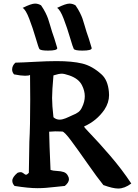

<svg xmlns="http://www.w3.org/2000/svg" viewBox="-20 -1080 781 1089"><path d="M108.4 -1035.2Q157.2 -1059.6 178.7 -1059.6Q196.3 -1059.6 212.9 -1049.8Q228.5 -1027.3 238.3 -1007.3Q248 -987.3 252.4 -974.6Q256.8 -961.9 263.7 -938.5Q270.5 -915 275.4 -899.4Q287.1 -868.2 304.7 -807.6V-806.6Q304.7 -793 252 -793Q209 -793 203.1 -802.7Q198.2 -810.5 182.1 -865.7Q166 -920.9 146 -973.1Q126 -1025.4 108.4 -1035.2ZM303.7 -1035.2Q352.5 -1059.6 374 -1059.6Q391.6 -1059.6 408.2 -1049.8Q423.8 -1027.3 433.6 -1007.3Q443.4 -987.3 447.8 -974.6Q452.1 -961.9 459 -938.5Q465.8 -915 470.7 -899.4Q482.4 -868.2 500 -807.6V-806.6Q500 -793 447.3 -793Q404.3 -793 398.4 -802.7Q393.6 -810.5 377.4 -865.7Q361.3 -920.9 341.3 -973.1Q321.3 -1025.4 303.7 -1035.2ZM283.2 -652.3Q275.4 -564.5 275.4 -524.4Q275.4 -482.4 283.2 -415Q297.9 -401.4 318.4 -401.4Q326.2 -401.4 335.9 -403.8Q345.7 -406.2 352.5 -409.2Q359.4 -412.1 371.6 -417.5Q383.8 -422.9 389.6 -425.8Q412.1 -434.6 424.8 -444.3Q437.5 -454.1 445.3 -471.7Q460.9 -502.9 460.9 -534.2Q460.9 -564.5 445.3 -595.7Q426.8 -633.8 373 -652.3Q343.8 -662.1 331.1 -662.1Q313.5 -662.1 283.2 -652.3ZM458 -363.3 457 -362.3Q457 -357.4 496.6 -316.9Q536.1 -276.4 604 -197.8Q671.9 -119.1 724.6 -39.1Q686.5 -10.7 650.4 -10.7Q620.1 -10.7 566.4 -30.3Q532.2 -72.3 476.1 -152.8Q419.9 -233.4 382.3 -283.7Q344.7 -334 333 -334Q327.1 -334 313.5 -334.5Q299.8 -335 293 -335Q282.2 -335 258.8 -333Q259.8 -267.6 266.6 -116.2Q280.3 -111.3 303.2 -110.4Q326.2 -109.4 341.8 -104Q357.4 -98.6 365.2 -83Q371.1 -73.2 371.1 -63.5Q371.1 -44.9 347.7 -25.4Q327.1 -23.4 295.9 -20Q264.6 -16.6 240.7 -14.6Q216.8 -12.7 193.4 -12.7Q141.6 -12.7 62.5 -25.4Q49.8 -39.1 49.8 -54.7Q49.8 -75.2 79.1 -99.6Q87.9 -103.5 96.7 -103.5Q105.5 -103.5 114.3 -96.2Q123 -88.9 127 -88.9Q133.8 -88.9 143.6 -99.6L146.5 -275.4Q151.4 -361.3 151.4 -516.6L150.4 -655.3Q145.5 -650.4 122.1 -650.4Q98.6 -650.4 59.6 -658.2Q48.8 -670.9 48.8 -685.5Q48.8 -708 67.4 -724.6Q110.4 -725.6 179.7 -729.5Q249 -733.4 300.8 -733.4Q389.6 -733.4 446.3 -719.7Q502.9 -706.1 555.7 -658.2Q591.8 -626 597.7 -558.6Q597.7 -555.7 598.1 -549.8Q598.6 -543.9 598.6 -541Q598.6 -498 572.3 -458Q528.3 -394.5 458 -363.3Z"/></svg>

Font: LPEducational
Style: Medium
Weight: 500
Designer: Based on Essays1743, by John Stracke, which says:

Based on the typeface in a 1743 English translation of the essays of 
Version: Version 001.204